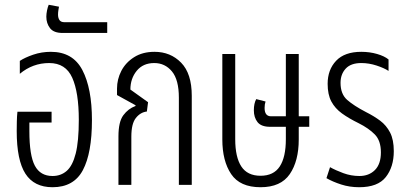

<svg xmlns="http://www.w3.org/2000/svg" viewBox="-20 -774 1704 804"><path d="M200 10Q123 10 86.5 -46.5Q50 -103 50 -225Q50 -243 50.5 -265.5Q51 -288 53 -306H196V-261H103V-225Q103 -123 126 -80Q149 -37 200 -37Q235 -37 259.5 -58.5Q284 -80 297 -131Q310 -182 310 -272Q310 -387 282.5 -448.5Q255 -510 186 -510Q117 -510 63 -465V-519Q84 -533 119 -545Q154 -557 193 -557Q285 -557 325 -480.5Q365 -404 365 -271Q365 -133 327 -61.5Q289 10 200 10Z M242 -636Q205 -636 189.5 -656Q174 -676 174 -704Q174 -716 177 -730.5Q180 -745 184 -754L227 -746Q226 -740 224.5 -731Q223 -722 223 -713Q223 -699 229 -690Q235 -681 250 -681H429V-636Z M476 0V-203Q476 -264 496.5 -291.5Q517 -319 547 -330L548 -333L470 -376V-403Q470 -442 488 -477Q506 -512 541.5 -534.5Q577 -557 627 -557Q694 -557 738.5 -511.5Q783 -466 783 -373V0H729V-365Q729 -440 700 -475Q671 -510 626 -510Q579 -510 552.5 -477.5Q526 -445 526 -399L600 -346L595 -307Q568 -304 549 -280Q530 -256 530 -202V0Z M1071 10Q985 10 948 -45Q911 -100 911 -190V-548H965V-191Q965 -116 990.5 -77Q1016 -38 1071 -38Q1126 -38 1151.5 -77Q1177 -116 1177 -191V-243H1111Q1074 -243 1058.5 -262.5Q1043 -282 1043 -312Q1043 -341 1053 -359L1092 -349Q1088 -337 1088 -322Q1088 -287 1115 -287H1177V-548H1231V-287H1275V-243H1231V-190Q1231 -100 1193.5 -45Q1156 10 1071 10Z M1484 10Q1444 10 1408.5 -1.5Q1373 -13 1347 -28L1362 -74Q1385 -61 1417.5 -49Q1450 -37 1485 -37Q1525 -37 1550 -62Q1575 -87 1575 -136Q1575 -185 1549.5 -211Q1524 -237 1482 -258Q1441 -278 1412 -299Q1383 -320 1367.5 -349Q1352 -378 1352 -423Q1352 -482 1387.5 -519.5Q1423 -557 1493 -557Q1528 -557 1559 -548Q1590 -539 1607 -525V-477Q1589 -489 1557 -499.5Q1525 -510 1493 -510Q1449 -510 1427.5 -486.5Q1406 -463 1406 -427Q1406 -380 1434 -355.5Q1462 -331 1512 -305Q1546 -288 1572 -268.5Q1598 -249 1613.5 -219Q1629 -189 1629 -141Q1629 -75 1595.5 -32.5Q1562 10 1484 10Z"/></svg>

Font: Noto Sans Thai ExtCond Light
Style: Regular
Weight: 300
Width: 2
Designer: Monotype Design Team
Foundry: Monotype Imaging Inc.
Version: Version 2.002; ttfautohint (v1.8.4.7-5d5b)